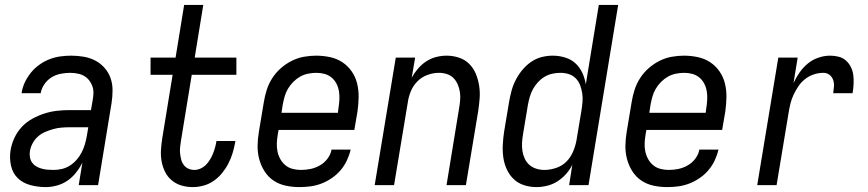

<svg xmlns="http://www.w3.org/2000/svg" viewBox="-20 -755 3540 783"><path d="M167 8Q135 8 104.5 0Q74 -8 53 -28Q32 -48 25 -79Q18 -110 23 -142Q27 -167 38.5 -192Q50 -217 68.5 -237Q87 -257 111.5 -270.5Q136 -284 161 -292Q186 -300 211.5 -303Q237 -306 263 -306H351L358 -347Q359 -353 360 -360Q361 -367 361 -373Q362 -392 354.5 -409Q347 -426 334 -437.5Q321 -449 303 -453.5Q285 -458 266 -458Q247 -458 227 -454Q207 -450 190 -439.5Q173 -429 161 -411.5Q149 -394 146 -375H68Q71 -397 81 -418.5Q91 -440 106 -458.5Q121 -477 140.5 -491Q160 -505 182 -513.5Q204 -522 226.5 -525Q249 -528 271 -528Q297 -528 322.5 -523.5Q348 -519 369.5 -507.5Q391 -496 407 -477.5Q423 -459 431 -436Q439 -413 439 -387Q439 -361 435 -335L380 0H301L316 -92Q305 -70 290 -51Q275 -32 255.5 -18.5Q236 -5 212.5 1.5Q189 8 167 8ZM199 -62Q215 -62 232.5 -66Q250 -70 265.5 -80Q281 -90 293 -104Q305 -118 313 -133.5Q321 -149 326 -166Q331 -183 334 -200L340 -236H263Q247 -236 230 -234.5Q213 -233 197 -228.5Q181 -224 164.5 -217Q148 -210 135 -198.5Q122 -187 113.5 -171.5Q105 -156 102 -139Q100 -127 102 -114.5Q104 -102 110.5 -92.5Q117 -83 127 -77Q137 -71 149 -67.5Q161 -64 173.5 -63Q186 -62 199 -62Z M766 8Q742 8 720 1.5Q698 -5 680.5 -19.5Q663 -34 653 -54.5Q643 -75 639 -97.5Q635 -120 636.5 -144Q638 -168 642 -193L684 -450H594V-520H696L731 -735H809L774 -520H944V-450H762L718 -181Q716 -168 714.5 -155Q713 -142 714.5 -129Q716 -116 719 -104Q722 -92 729.5 -82Q737 -72 748.5 -67Q760 -62 773 -62Q785 -62 797.5 -67.5Q810 -73 819.5 -82.5Q829 -92 836 -103.5Q843 -115 848 -127Q853 -139 856.5 -151.5Q860 -164 862 -176L863 -180H940L939 -174Q935 -152 928.5 -130.5Q922 -109 911.5 -88.5Q901 -68 886 -49.5Q871 -31 851.5 -17.5Q832 -4 810 2Q788 8 766 8Z M1201 8Q1172 8 1144.5 2Q1117 -4 1095 -19Q1073 -34 1058.5 -57Q1044 -80 1037 -106.5Q1030 -133 1030.5 -161.5Q1031 -190 1036 -219L1056 -339Q1060 -364 1068 -389Q1076 -414 1090.5 -436.5Q1105 -459 1125.5 -477Q1146 -495 1170 -507Q1194 -519 1219.5 -523.5Q1245 -528 1269 -528Q1298 -528 1326 -522Q1354 -516 1376.5 -501Q1399 -486 1414.5 -463.5Q1430 -441 1436.5 -414Q1443 -387 1442.5 -358.5Q1442 -330 1438 -301L1425 -225H1116L1113 -208Q1110 -190 1109 -172.5Q1108 -155 1111.5 -138Q1115 -121 1123 -106.5Q1131 -92 1143.5 -81.5Q1156 -71 1172.5 -66.5Q1189 -62 1207 -62Q1227 -62 1246.5 -66Q1266 -70 1284.5 -80.5Q1303 -91 1316 -108.5Q1329 -126 1332 -145H1410Q1405 -123 1395 -101.5Q1385 -80 1369.5 -61.5Q1354 -43 1333.5 -29Q1313 -15 1291 -6.5Q1269 2 1246 5Q1223 8 1201 8ZM1358 -295 1360 -312Q1363 -330 1364 -347.5Q1365 -365 1362.5 -381.5Q1360 -398 1352.5 -413Q1345 -428 1332.5 -438.5Q1320 -449 1304 -453.5Q1288 -458 1270 -458Q1254 -458 1236.5 -454.5Q1219 -451 1204 -442.5Q1189 -434 1176 -421Q1163 -408 1154 -392.5Q1145 -377 1140.5 -360.5Q1136 -344 1133 -328L1128 -295Z M1508 0 1594 -520H1673L1659 -438Q1670 -458 1684.5 -475Q1699 -492 1718 -504.5Q1737 -517 1758.5 -522.5Q1780 -528 1801 -528Q1827 -528 1851.5 -520Q1876 -512 1893.5 -494.5Q1911 -477 1920.5 -454Q1930 -431 1934 -405.5Q1938 -380 1936 -353.5Q1934 -327 1930 -301L1880 0H1801L1852 -312Q1855 -329 1856.5 -346Q1858 -363 1855.5 -379.5Q1853 -396 1846.5 -411Q1840 -426 1829 -437Q1818 -448 1802.5 -453Q1787 -458 1770 -458Q1747 -458 1723.5 -449.5Q1700 -441 1682.5 -423.5Q1665 -406 1655.5 -383Q1646 -360 1643 -337L1587 0Z M2168 8Q2141 8 2116.5 0Q2092 -8 2074.5 -25Q2057 -42 2046.5 -65Q2036 -88 2032.5 -113.5Q2029 -139 2030.5 -166Q2032 -193 2036 -219L2056 -339Q2060 -362 2066 -384.5Q2072 -407 2083 -428.5Q2094 -450 2109.5 -469Q2125 -488 2145 -502Q2165 -516 2188 -522Q2211 -528 2234 -528Q2260 -528 2284.5 -520.5Q2309 -513 2326.5 -497Q2344 -481 2354.5 -458.5Q2365 -436 2369 -411L2422 -735H2501L2380 0H2301L2314 -83Q2304 -63 2288.5 -45.5Q2273 -28 2253.5 -15.5Q2234 -3 2211.5 2.5Q2189 8 2168 8ZM2200 -62Q2223 -62 2247.5 -70Q2272 -78 2289.5 -95.5Q2307 -113 2317 -136.5Q2327 -160 2331 -183L2351 -303Q2354 -321 2355.5 -339Q2357 -357 2354.5 -374Q2352 -391 2346 -407Q2340 -423 2328.5 -435Q2317 -447 2300.5 -452.5Q2284 -458 2266 -458Q2250 -458 2233 -454.5Q2216 -451 2201 -442Q2186 -433 2174 -420Q2162 -407 2153.5 -391.5Q2145 -376 2140.5 -360Q2136 -344 2133 -328L2113 -208Q2110 -191 2109 -173.5Q2108 -156 2110.5 -139.5Q2113 -123 2120 -108Q2127 -93 2139 -82.5Q2151 -72 2167 -67Q2183 -62 2200 -62Z M2701 8Q2672 8 2644.5 2Q2617 -4 2595 -19Q2573 -34 2558.5 -57Q2544 -80 2537 -106.5Q2530 -133 2530.5 -161.5Q2531 -190 2536 -219L2556 -339Q2560 -364 2568 -389Q2576 -414 2590.5 -436.5Q2605 -459 2625.5 -477Q2646 -495 2670 -507Q2694 -519 2719.5 -523.5Q2745 -528 2769 -528Q2798 -528 2826 -522Q2854 -516 2876.5 -501Q2899 -486 2914.5 -463.5Q2930 -441 2936.5 -414Q2943 -387 2942.5 -358.5Q2942 -330 2938 -301L2925 -225H2616L2613 -208Q2610 -190 2609 -172.5Q2608 -155 2611.5 -138Q2615 -121 2623 -106.5Q2631 -92 2643.5 -81.5Q2656 -71 2672.5 -66.5Q2689 -62 2707 -62Q2727 -62 2746.5 -66Q2766 -70 2784.5 -80.5Q2803 -91 2816 -108.5Q2829 -126 2832 -145H2910Q2905 -123 2895 -101.5Q2885 -80 2869.5 -61.5Q2854 -43 2833.5 -29Q2813 -15 2791 -6.5Q2769 2 2746 5Q2723 8 2701 8ZM2858 -295 2860 -312Q2863 -330 2864 -347.5Q2865 -365 2862.5 -381.5Q2860 -398 2852.5 -413Q2845 -428 2832.5 -438.5Q2820 -449 2804 -453.5Q2788 -458 2770 -458Q2754 -458 2736.5 -454.5Q2719 -451 2704 -442.5Q2689 -434 2676 -421Q2663 -408 2654 -392.5Q2645 -377 2640.5 -360.5Q2636 -344 2633 -328L2628 -295Z M3068 0 3154 -520H3233L3216 -416Q3226 -438 3240.5 -459Q3255 -480 3274.5 -496Q3294 -512 3318 -520Q3342 -528 3365 -528Q3384 -528 3401 -523.5Q3418 -519 3430.5 -507.5Q3443 -496 3450.5 -480.5Q3458 -465 3460 -447.5Q3462 -430 3461 -411.5Q3460 -393 3457 -375H3378Q3380 -389 3381 -403Q3382 -417 3377.5 -429.5Q3373 -442 3362.5 -450Q3352 -458 3338 -458Q3319 -458 3300 -452Q3281 -446 3264.5 -433.5Q3248 -421 3236.5 -404Q3225 -387 3216.5 -369Q3208 -351 3203.5 -332.5Q3199 -314 3196 -295L3147 0Z"/></svg>

Font: Iosevka Oblique
Style: Regular
Weight: 400
Italic angle: -9°
Monospace: yes
Designer: Belleve Invis
Foundry: Belleve Invis
Version: Version 32.5.0; ttfautohint (v1.8.4)